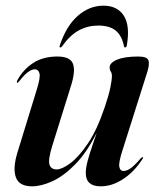

<svg xmlns="http://www.w3.org/2000/svg" viewBox="-20 -647 554 676"><path d="M482.5 -93.5Q486 -93 481.5 -87Q453.5 -43 414.2 -17Q375 9 334.5 9Q282 9 282 -38Q282 -56 289 -82Q296 -108 305.2 -134.2Q314.5 -160.5 320.5 -179.5Q285 -109 244.2 -67.8Q203.5 -26.5 164.2 -8.8Q125 9 93 9Q47 9 35.8 -23Q24.5 -55 41.5 -110.5L109 -330Q123 -374.5 119 -388.8Q115 -403 103 -403Q92.5 -403 79.8 -394.2Q67 -385.5 48 -361.5Q43 -355 41 -355.5Q37 -356 42 -366Q62.5 -403 97.2 -425.5Q132 -448 182 -448Q226 -448 236.2 -424Q246.5 -400 231.5 -350L163.5 -132Q149 -84.5 154.2 -67.5Q159.5 -50.5 179.5 -50.5Q198 -50.5 227.5 -72.2Q257 -94 289.5 -142Q322 -190 348.5 -269Q363 -311.5 368.5 -338.8Q374 -366 374 -380Q374 -389.5 370 -395.2Q366 -401 366 -409.5Q366 -426 392.5 -437Q419 -448 466.5 -448Q496.5 -448 502 -435.8Q507.5 -423.5 499.5 -396.5L411 -117Q397.5 -75.5 400 -60.2Q402.5 -45 415.5 -45Q426 -45 439.5 -54.2Q453 -63.5 475 -89Q480 -94 482.5 -93.5ZM325.5 -557Q289.5 -557 258 -540.2Q226.5 -523.5 199 -484.5Q196 -480 192.5 -480Q188 -480 190.5 -487Q213.5 -556 254.2 -591.5Q295 -627 344 -627Q393.5 -627 416 -591.5Q438.5 -556 426.5 -487Q425 -480 420.5 -480Q417 -480 416.5 -484.5Q409 -521.5 387.5 -539.2Q366 -557 325.5 -557Z"/></svg>

Font: Fraunces 144pt S000 SemiBold
Style: Italic
Weight: 600
Italic angle: -16°
Version: Version 1.000; ttfautohint (v1.8.3)